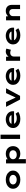

<svg xmlns="http://www.w3.org/2000/svg" viewBox="3116 -3896 1000 7272"><g transform="rotate(-90 3616.0 -260.0)"><path d="M447.2 10Q346.5 10 268.4 -25.3Q190.3 -60.6 146.8 -123.1Q103.3 -185.7 103.3 -265.9Q103.3 -347 146.8 -409.1Q190.3 -471.2 268.4 -506.5Q346.5 -541.7 447.2 -541.7Q548.5 -541.7 625.6 -506.5Q702.6 -471.2 746.6 -409.1Q790.6 -347 790.6 -265.9Q790.6 -185.7 746.6 -123.1Q702.6 -60.6 625.6 -25.3Q548.5 10 447.2 10ZM447.8 -127.6Q498.7 -127.6 539.6 -145.2Q580.4 -162.7 605 -194Q629.6 -225.4 628.2 -265.9Q629.6 -307.4 605 -338.5Q580.4 -369.6 539.6 -387.1Q498.7 -404.7 447.8 -404.7Q396.7 -404.7 354.8 -387.1Q312.9 -369.6 289.1 -338.3Q265.3 -307 265.7 -265.9Q265.3 -225.4 289.1 -194Q312.9 -162.7 354.8 -145.2Q396.7 -127.6 447.8 -127.6Z M1064.4 220V-531.7H1216.6L1222.9 -411.9L1192.6 -420.9Q1199.6 -451.8 1233.3 -479Q1267 -506.2 1319.1 -523.5Q1371.2 -540.9 1432.6 -540.9Q1517.7 -540.9 1582.2 -506.1Q1646.7 -471.3 1682.3 -409.5Q1717.8 -347.6 1717.8 -265.9Q1717.8 -185.1 1681.7 -123.1Q1645.6 -61 1581 -26Q1516.4 9 1431 9Q1368.6 9 1316.6 -9.6Q1264.6 -28.1 1230.8 -57.3Q1197 -86.6 1188.9 -117L1225.8 -131V220ZM1391.6 -126.2Q1443.3 -126.2 1481.4 -143.7Q1519.5 -161.1 1540.5 -192.8Q1561.4 -224.5 1561.4 -265.9Q1561.4 -307.8 1540.7 -339.2Q1519.9 -370.6 1481.6 -388.2Q1443.3 -405.7 1391.6 -405.7Q1340.4 -405.7 1301.8 -387.9Q1263.3 -370 1242.1 -338.6Q1220.8 -307.3 1220.8 -265.9Q1220.8 -224.5 1242.1 -192.8Q1263.3 -161.1 1301.8 -143.7Q1340.4 -126.2 1391.6 -126.2Z M1990.7 0V-740H2151.1V0Z M2749.9 10Q2646 10 2567.4 -25.4Q2488.8 -60.7 2446 -122.7Q2403.3 -184.6 2403.3 -263.3Q2403.3 -327.2 2428.5 -378.7Q2453.8 -430.2 2499.1 -466.2Q2544.4 -502.2 2604.2 -522.2Q2664 -542.2 2730 -542.2Q2796.6 -542.2 2853.2 -522.3Q2909.7 -502.4 2952.2 -466.7Q2994.6 -431 3017.7 -381.9Q3040.8 -332.8 3039.2 -274L3038.2 -227H2513.9L2490.9 -323.9H2907.8L2890.6 -301.9V-322.4Q2887.3 -348.9 2865 -369.2Q2842.8 -389.5 2808.1 -400.8Q2773.5 -412.1 2732.3 -412.1Q2682.1 -412.1 2641.3 -397.9Q2600.6 -383.6 2576.7 -353.5Q2552.9 -323.4 2552.9 -275.5Q2552.9 -231.8 2579.8 -197.6Q2606.7 -163.4 2656.9 -144Q2707.1 -124.6 2774.4 -124.6Q2839.2 -124.6 2880.1 -139.6Q2921 -154.6 2945.8 -169.5L3016.3 -66.6Q2980.9 -41.7 2937.8 -24.8Q2894.7 -8 2847.5 1Q2800.3 10 2749.9 10Z M3481.9 0 3204.9 -530.7H3389.9L3578.8 -118L3532.7 -114.1L3726.6 -530.7H3908.5L3621.5 0Z M4384.9 10Q4281 10 4202.4 -25.4Q4123.8 -60.7 4081 -122.7Q4038.3 -184.6 4038.3 -263.3Q4038.3 -327.2 4063.5 -378.7Q4088.8 -430.2 4134.1 -466.2Q4179.4 -502.2 4239.2 -522.2Q4299 -542.2 4365 -542.2Q4431.6 -542.2 4488.2 -522.3Q4544.7 -502.4 4587.2 -466.7Q4629.6 -431 4652.7 -381.9Q4675.8 -332.8 4674.2 -274L4673.2 -227H4148.9L4125.9 -323.9H4542.8L4525.6 -301.9V-322.4Q4522.3 -348.9 4500 -369.2Q4477.8 -389.5 4443.1 -400.8Q4408.5 -412.1 4367.3 -412.1Q4317.1 -412.1 4276.3 -397.9Q4235.6 -383.6 4211.7 -353.5Q4187.9 -323.4 4187.9 -275.5Q4187.9 -231.8 4214.8 -197.6Q4241.7 -163.4 4291.9 -144Q4342.1 -124.6 4409.4 -124.6Q4474.2 -124.6 4515.1 -139.6Q4556 -154.6 4580.8 -169.5L4651.3 -66.6Q4615.9 -41.7 4572.8 -24.8Q4529.7 -8 4482.5 1Q4435.3 10 4384.9 10Z M4950.4 0V-530.7H5102.6L5109.5 -339.3L5064.4 -348.4Q5080 -402 5115.1 -446.1Q5150.3 -490.3 5198.2 -516Q5246 -541.7 5298.6 -541.7Q5330.2 -541.7 5360 -535.5Q5389.8 -529.3 5410.2 -518.3L5366.6 -345.4Q5348.7 -357.6 5317.2 -365Q5285.7 -372.5 5255.4 -372.5Q5220.5 -372.5 5193.3 -361.8Q5166 -351.2 5147.7 -332.5Q5129.3 -313.8 5120.3 -291.3Q5111.2 -268.7 5111.2 -243.9V0Z M5915.9 10Q5812 10 5733.4 -25.4Q5654.8 -60.7 5612 -122.7Q5569.3 -184.6 5569.3 -263.3Q5569.3 -327.2 5594.5 -378.7Q5619.8 -430.2 5665.1 -466.2Q5710.4 -502.2 5770.2 -522.2Q5830 -542.2 5896 -542.2Q5962.6 -542.2 6019.2 -522.3Q6075.7 -502.4 6118.2 -466.7Q6160.6 -431 6183.7 -381.9Q6206.8 -332.8 6205.2 -274L6204.2 -227H5679.9L5656.9 -323.9H6073.8L6056.6 -301.9V-322.4Q6053.3 -348.9 6031 -369.2Q6008.8 -389.5 5974.1 -400.8Q5939.5 -412.1 5898.3 -412.1Q5848.1 -412.1 5807.3 -397.9Q5766.6 -383.6 5742.7 -353.5Q5718.9 -323.4 5718.9 -275.5Q5718.9 -231.8 5745.8 -197.6Q5772.7 -163.4 5822.9 -144Q5873.1 -124.6 5940.4 -124.6Q6005.2 -124.6 6046.1 -139.6Q6087 -154.6 6111.8 -169.5L6182.3 -66.6Q6146.9 -41.7 6103.8 -24.8Q6060.7 -8 6013.5 1Q5966.3 10 5915.9 10Z M6481.4 0V-530.7H6633.2L6638.9 -393.7L6596.2 -383.6Q6611.6 -425.6 6644.4 -461.2Q6677.3 -496.9 6727.1 -519.3Q6776.9 -541.7 6838.3 -541.7Q6912.6 -541.7 6963.6 -512.7Q7014.6 -483.6 7041.5 -432.8Q7068.3 -382 7068.3 -317V0H6907.9V-286.9Q6907.9 -323.5 6891.7 -350.6Q6875.5 -377.7 6847.6 -392.4Q6819.7 -407.1 6782.6 -407.1Q6748.9 -407.1 6723.1 -395.7Q6697.3 -384.3 6678.8 -365.8Q6660.3 -347.3 6651.1 -326Q6641.8 -304.7 6641.8 -283.8V0H6562.1Q6524.7 0 6504.6 0Q6484.4 0 6481.4 0Z"/></g></svg>

Font: Lexend Peta
Style: Regular
Weight: 400
Designer: Bonnie Shaver-Troup, Thomas Jockin
Foundry: Lexend
Version: Version 1.007